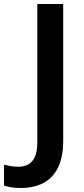

<svg xmlns="http://www.w3.org/2000/svg" viewBox="-98 -734 421 957"><path d="M6 203Q-22 203 -42.5 199.5Q-63 196 -78 191V87Q-62 91 -44.5 94Q-27 97 -7 97Q22 97 43 85.5Q64 74 76 47.5Q88 21 88 -23V-714H217V-33Q217 50 190.5 102.5Q164 155 116.5 179Q69 203 6 203Z"/></svg>

Font: Noto Sans Symbols SemiBold
Style: Regular
Weight: 600
Version: Version 2.002